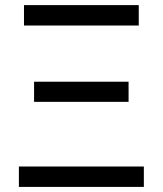

<svg xmlns="http://www.w3.org/2000/svg" viewBox="-20 -734 640 754"><path d="M74.2 -713.9H524.9V-633.8H74.2ZM113.8 -413.1H484.9V-334H113.8ZM544.9 -80.1V0H54.2V-80.1Z"/></svg>

Font: Apple Sans Adjectives
Style: Regular
Weight: 400
Monospace: yes
Foundry: Apple Sans Adjectives
Version: Version 0.01